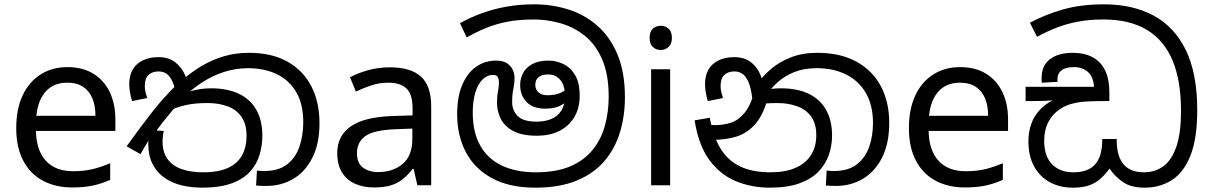

<svg xmlns="http://www.w3.org/2000/svg" viewBox="-20 -856 5592 887"><path d="M292 -546Q361 -546 410.5 -516Q460 -486 486.5 -431.5Q513 -377 513 -304V-251H146Q148 -160 192.5 -112.5Q237 -65 317 -65Q368 -65 407.5 -74.5Q447 -84 489 -102V-25Q448 -7 408 1.5Q368 10 313 10Q237 10 178.5 -21Q120 -52 87.5 -113.5Q55 -175 55 -264Q55 -352 84.5 -415Q114 -478 167.5 -512Q221 -546 292 -546ZM291 -474Q228 -474 191.5 -433.5Q155 -393 148 -321H421Q421 -367 407 -401Q393 -435 364.5 -454.5Q336 -474 291 -474Z M914 11Q865 11 820.5 0.5Q776 -10 741 -34Q706 -58 685.5 -97Q665 -136 665 -193Q665 -204 666.5 -220.5Q668 -237 674 -255L737 -251Q734 -241 732.5 -228.5Q731 -216 731 -202Q731 -152 754.5 -120.5Q778 -89 820 -74.5Q862 -60 917 -60Q990 -60 1034.5 -81Q1079 -102 1099 -140Q1119 -178 1119 -227Q1119 -283 1095.5 -316.5Q1072 -350 1031 -365Q990 -380 939 -380Q880 -380 838 -370.5Q796 -361 746 -338L833 -424Q846 -430 864 -435.5Q882 -441 905 -444.5Q928 -448 956 -448Q1030 -448 1083 -423Q1136 -398 1164 -349Q1192 -300 1192 -229Q1192 -185 1179.5 -142Q1167 -99 1136.5 -64.5Q1106 -30 1051.5 -9.5Q997 11 914 11ZM1210 3Q1197 3 1185.5 2.5Q1174 2 1163 1L1167 -68Q1173 -67 1184 -66.5Q1195 -66 1201 -66Q1266 -66 1305.5 -96Q1345 -126 1363 -177.5Q1381 -229 1381 -292Q1381 -375 1348.5 -430.5Q1316 -486 1258.5 -513.5Q1201 -541 1126 -541Q1068 -541 1014.5 -523.5Q961 -506 914 -475.5Q867 -445 828 -405L815 -391Q789 -361 767 -334.5Q745 -308 725.5 -283Q706 -258 686 -230L674 -221L629 -144L565 -180Q624 -263 681.5 -336.5Q739 -410 800 -468L818 -483Q864 -523 913 -552Q962 -581 1016 -596.5Q1070 -612 1130 -612Q1236 -612 1308.5 -571Q1381 -530 1418.5 -457Q1456 -384 1456 -287Q1456 -192 1423 -127Q1390 -62 1334.5 -29.5Q1279 3 1210 3ZM711 -592Q760 -592 790 -568Q820 -544 835.5 -508Q851 -472 854 -434L796 -398Q792 -432 783.5 -461Q775 -490 758 -508Q741 -526 712 -526Q684 -526 666.5 -510Q649 -494 649 -459Q649 -443 652.5 -429.5Q656 -416 660 -403L590 -389Q584 -409 580.5 -429.5Q577 -450 577 -467Q577 -508 593.5 -535.5Q610 -563 640.5 -577.5Q671 -592 711 -592Z M1780 -545Q1878 -545 1925 -502Q1972 -459 1972 -365V0H1908L1891 -76H1887Q1864 -47 1839.5 -27.5Q1815 -8 1783.5 1Q1752 10 1707 10Q1659 10 1620.5 -7Q1582 -24 1560 -59.5Q1538 -95 1538 -149Q1538 -229 1601 -272.5Q1664 -316 1795 -320L1886 -323V-355Q1886 -422 1857 -448Q1828 -474 1775 -474Q1733 -474 1695 -461.5Q1657 -449 1624 -433L1597 -499Q1632 -518 1680 -531.5Q1728 -545 1780 -545ZM1806 -259Q1706 -255 1667.5 -227Q1629 -199 1629 -148Q1629 -103 1656.5 -82Q1684 -61 1727 -61Q1795 -61 1840 -98.5Q1885 -136 1885 -214V-262Z M2453 11Q2334 11 2253.5 -32.5Q2173 -76 2132.5 -152.5Q2092 -229 2092 -329Q2092 -409 2115.5 -464Q2139 -519 2179.5 -547.5Q2220 -576 2271 -576Q2305 -576 2323.5 -563Q2342 -550 2349.5 -532Q2357 -514 2357 -498Q2357 -470 2351.5 -445Q2346 -420 2346 -385Q2346 -346 2371.5 -320Q2397 -294 2459 -294Q2498 -294 2527.5 -306.5Q2557 -319 2573.5 -345.5Q2590 -372 2590 -414Q2590 -460 2569 -486Q2548 -512 2512 -512Q2484 -512 2468.5 -500Q2453 -488 2453 -464Q2453 -442 2468 -429Q2483 -416 2509 -416Q2541 -416 2564 -425Q2587 -434 2614 -455L2627 -410Q2603 -388 2574.5 -371Q2546 -354 2498 -354Q2443 -354 2413 -384.5Q2383 -415 2383 -464Q2383 -493 2396.5 -518.5Q2410 -544 2439 -560Q2468 -576 2514 -576Q2549 -576 2582 -560.5Q2615 -545 2636.5 -509.5Q2658 -474 2658 -413Q2658 -357 2633.5 -315.5Q2609 -274 2565 -251.5Q2521 -229 2460 -229Q2392 -229 2351.5 -250.5Q2311 -272 2293.5 -307Q2276 -342 2276 -382Q2276 -411 2280.5 -433.5Q2285 -456 2285 -475Q2285 -489 2280 -499.5Q2275 -510 2257 -510Q2231 -510 2209.5 -489Q2188 -468 2176 -429Q2164 -390 2164 -335Q2164 -246 2198 -184.5Q2232 -123 2297.5 -91.5Q2363 -60 2455 -60Q2551 -60 2615.5 -88Q2680 -116 2719 -165Q2758 -214 2775 -277Q2792 -340 2792 -409Q2792 -513 2761.5 -582.5Q2731 -652 2680 -692Q2629 -732 2568 -749Q2507 -766 2447 -766Q2379 -766 2326 -756Q2273 -746 2227.5 -727.5Q2182 -709 2136 -683L2105 -749Q2152 -775 2205 -794.5Q2258 -814 2318.5 -825Q2379 -836 2447 -836Q2531 -836 2606.5 -812Q2682 -788 2740.5 -736.5Q2799 -685 2833 -603.5Q2867 -522 2867 -407Q2867 -319 2843.5 -243Q2820 -167 2770.5 -110Q2721 -53 2642.5 -21Q2564 11 2453 11Z M3076 -536V0H2988V-536ZM3033 -737Q3053 -737 3068.5 -723.5Q3084 -710 3084 -681Q3084 -653 3068.5 -639Q3053 -625 3033 -625Q3011 -625 2996 -639Q2981 -653 2981 -681Q2981 -710 2996 -723.5Q3011 -737 3033 -737Z M3537 11Q3452 11 3379.5 -19Q3307 -49 3257 -117Q3207 -185 3189 -300L3259 -312Q3275 -224 3309.5 -168.5Q3344 -113 3400.5 -86.5Q3457 -60 3539 -60Q3608 -60 3655 -80.5Q3702 -101 3726.5 -139.5Q3751 -178 3751 -231Q3751 -285 3727.5 -317.5Q3704 -350 3663 -365Q3622 -380 3571 -380Q3537 -380 3511 -377.5Q3485 -375 3459 -368L3464 -420Q3483 -429 3513 -438.5Q3543 -448 3589 -448Q3663 -448 3715.5 -423Q3768 -398 3796 -349Q3824 -300 3824 -229Q3824 -185 3809.5 -142Q3795 -99 3762.5 -64.5Q3730 -30 3674.5 -9.5Q3619 11 3537 11ZM3842 3Q3829 3 3818.5 2.5Q3808 2 3795 1L3799 -68Q3805 -67 3816.5 -66.5Q3828 -66 3833 -66Q3898 -66 3937.5 -96Q3977 -126 3995 -176.5Q4013 -227 4013 -288Q4013 -370 3980 -426.5Q3947 -483 3888.5 -512Q3830 -541 3753 -541Q3695 -541 3650.5 -523.5Q3606 -506 3573 -476.5Q3540 -447 3516 -410L3524 -392Q3502 -317 3464.5 -277.5Q3427 -238 3378.5 -224Q3330 -210 3274 -210Q3264 -210 3248.5 -212.5Q3233 -215 3221 -221L3222 -286Q3236 -282 3254.5 -280Q3273 -278 3285 -278Q3322 -278 3356.5 -289Q3391 -300 3420 -335Q3449 -370 3468 -443L3478 -467Q3503 -504 3541.5 -537Q3580 -570 3633.5 -591Q3687 -612 3755 -612Q3863 -612 3937 -571Q4011 -530 4049.5 -457.5Q4088 -385 4088 -289Q4088 -193 4055 -128Q4022 -63 3966.5 -30Q3911 3 3842 3ZM3371 -592Q3420 -592 3449.5 -568.5Q3479 -545 3493.5 -509Q3508 -473 3511 -434L3456 -398Q3452 -432 3443.5 -461Q3435 -490 3418 -508Q3401 -526 3372 -526Q3344 -526 3326.5 -510Q3309 -494 3309 -459Q3309 -443 3312.5 -429.5Q3316 -416 3320 -403L3250 -389Q3244 -409 3240.5 -429.5Q3237 -450 3237 -467Q3237 -508 3253.5 -535.5Q3270 -563 3300.5 -577.5Q3331 -592 3371 -592Z M4416 -546Q4485 -546 4534.5 -516Q4584 -486 4610.5 -431.5Q4637 -377 4637 -304V-251H4270Q4272 -160 4316.5 -112.5Q4361 -65 4441 -65Q4492 -65 4531.5 -74.5Q4571 -84 4613 -102V-25Q4572 -7 4532 1.5Q4492 10 4437 10Q4361 10 4302.5 -21Q4244 -52 4211.5 -113.5Q4179 -175 4179 -264Q4179 -352 4208.5 -415Q4238 -478 4291.5 -512Q4345 -546 4416 -546ZM4415 -474Q4352 -474 4315.5 -433.5Q4279 -393 4272 -321H4545Q4545 -367 4531 -401Q4517 -435 4488.5 -454.5Q4460 -474 4415 -474Z M5268 11Q5206 11 5168.5 -14.5Q5131 -40 5106 -77Q5086 -50 5063.5 -30Q5041 -10 5011 0.5Q4981 11 4936 11Q4877 11 4830.5 -14Q4784 -39 4757.5 -87Q4731 -135 4731 -204Q4731 -246 4744.5 -284.5Q4758 -323 4789.5 -354.5Q4821 -386 4873 -406L4875 -397Q4841 -391 4804 -390Q4767 -389 4738 -389H4718V-455H5034Q5031 -502 5005.5 -524Q4980 -546 4942 -546Q4903 -546 4884 -531Q4865 -516 4865 -489Q4865 -487 4865 -484Q4865 -481 4866 -478L4793 -474Q4792 -479 4792 -485.5Q4792 -492 4792 -496Q4792 -553 4830.5 -582.5Q4869 -612 4936 -612Q4990 -612 5028 -591.5Q5066 -571 5085.5 -530.5Q5105 -490 5105 -430V-389H5070Q5035 -389 4998 -387Q4961 -385 4926 -375Q4891 -365 4861 -340Q4835 -318 4819.5 -285Q4804 -252 4804 -204Q4804 -134 4840.5 -97Q4877 -60 4938 -60Q4976 -60 5001.5 -70.5Q5027 -81 5042.5 -100.5Q5058 -120 5065 -147.5Q5072 -175 5072 -208V-214H5139V-208Q5139 -176 5145.5 -149Q5152 -122 5166.5 -102Q5181 -82 5205.5 -71Q5230 -60 5266 -60Q5314 -60 5352.5 -86.5Q5391 -113 5413.5 -175.5Q5436 -238 5436 -345Q5436 -483 5397 -576.5Q5358 -670 5278.5 -718Q5199 -766 5077 -766Q5013 -766 4960 -756Q4907 -746 4861 -728Q4815 -710 4771 -686L4738 -751Q4809 -789 4891.5 -812.5Q4974 -836 5080 -836Q5213 -836 5309.5 -784Q5406 -732 5458.5 -624Q5511 -516 5511 -348Q5511 -216 5479.5 -137Q5448 -58 5393 -23.5Q5338 11 5268 11Z"/></svg>

Font: lsinhala25
Style: Book
Weight: 400
Designer: Jelle Bosma - Monotype Design Team
Foundry: Monotype Imaging Inc.
Version: Version 2.003